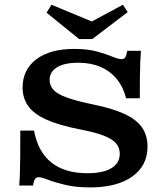

<svg xmlns="http://www.w3.org/2000/svg" viewBox="-20 -792 710 823"><path d="M366.4 11.3Q304 11.3 258.8 0.2Q213.5 -10.8 185.3 -21.6Q157.1 -32.5 144.6 -32.5Q135.4 -32.5 129.8 -23.9Q124.2 -15.3 121.5 3.2H62.6Q64.2 -16.2 65.2 -45.5Q66.2 -74.8 66.6 -120Q67 -165.1 67 -232.2H125.9Q142.6 -141.2 200.2 -95.3Q257.9 -49.5 354.3 -49.5Q421.8 -49.5 457.6 -71.2Q493.4 -92.8 493.4 -133.1Q493.4 -159.4 476.9 -178.2Q460.5 -196.9 423.1 -211.2Q385.8 -225.4 322.7 -237.3Q232.7 -255.1 178.5 -279.5Q124.3 -303.9 100.6 -337.8Q76.9 -371.7 76.9 -416.3Q76.9 -493.7 135.8 -538Q194.8 -582.3 298 -582.3Q355.8 -582.3 395.7 -571.2Q435.5 -560.2 461.3 -549.3Q487.1 -538.5 501.5 -538.5Q511.8 -538.5 517 -546.3Q522.1 -554.2 525.3 -574.2H584.2Q582.6 -553.8 581.4 -528.1Q580.2 -502.4 579.7 -465Q579.3 -427.7 579.3 -370.8H520.5Q508.3 -419.5 480.1 -453.6Q451.9 -487.7 410.4 -505.4Q368.9 -523.1 315.8 -523.1Q255.6 -523.1 224.1 -503.3Q192.6 -483.4 192.6 -449.7Q192.6 -426.4 208.1 -408.1Q223.7 -389.8 264 -374.8Q304.3 -359.8 378.5 -344.4Q462.8 -327.3 514.2 -303.3Q565.5 -279.4 588.9 -245.4Q612.3 -211.3 612.3 -163.4Q612.3 -82 547 -35.4Q481.6 11.3 366.4 11.3ZM506.9 -771.7 527.4 -740.1 375.7 -624.6H319.2L179.6 -737.6L200.6 -771.7L415.3 -682.5L336.1 -679.7Z"/></svg>

Font: Playfair 5pt SemiExpanded Light
Style: Regular
Weight: 300
Width: 6
Designer: Claus Eggers Sørensen
Foundry: Claus Eggers Sørensen
Version: Version 2.203